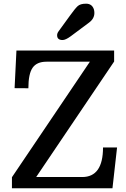

<svg xmlns="http://www.w3.org/2000/svg" viewBox="-20 -1001 671 1021"><path d="M43.5 0ZM43.5 -58.6 458 -672.9H227.1Q175.8 -672.9 153.3 -640.6Q130.9 -608.4 130.9 -531.7L57.6 -532.2L67.4 -732.4H586.9V-673.8L172.4 -59.6H417Q527.8 -59.6 527.8 -216.8H602.5L578.1 0H43.5ZM356 -808.1Q328.6 -788.1 313 -788.1Q283.7 -788.1 283.7 -813.5Q283.7 -824.7 292.5 -835.9L352.5 -918.5Q378.4 -954.6 392.6 -968Q406.7 -981.4 437.7 -981.4Q468.8 -981.4 479 -952.1Q481.9 -943.4 481.9 -932.1Q481.9 -901.9 453.6 -880.9Z"/></svg>

Font: Arbutus Slab
Style: Regular
Weight: 400
Designer: Karolina Lach
Foundry: Karolina Lach
Version: Version 1.001; ttfautohint (v0.92) -l 10 -r 16 -G 200 -x 7 -